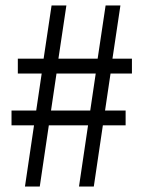

<svg xmlns="http://www.w3.org/2000/svg" viewBox="-20 -680 523 700"><path d="M71 0 104 -223H22V-277H112L132 -412H45V-466H139L168 -660H222L193 -466H336L365 -660H419L390 -466H461V-412H383L363 -277H438V-223H355L322 0H268L301 -223H158L125 0ZM166 -277H309L329 -412H186Z"/></svg>

Font: Bricolage Grotesque 10pt Condensed ExtraLight
Style: Regular
Weight: 200
Width: 3
Designer: Mathieu Triay
Foundry: Atelier Triay
Version: Version 1.000; ttfautohint (v1.8.4.7-5d5b);gftools[0.9.32]